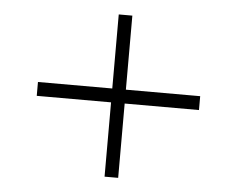

<svg xmlns="http://www.w3.org/2000/svg" viewBox="-47 -676 901 731"><g transform="rotate(5 403.5 -310.0)"><path d="M378 0V-284H94V-337H378V-620H430V-337H714V-284H430V0Z"/></g></svg>

Font: Orkney Light
Style: Regular
Weight: 300
Designer: Samuel Oakes and Alfredo Marco Pradil
Foundry: Alfredo Marco Pradil
Version: 1.0; ttfautohint (v1.5)